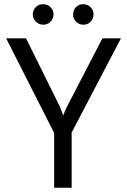

<svg xmlns="http://www.w3.org/2000/svg" viewBox="-20 -880 593 900"><path d="M546.9 -700.2 315.9 -258.8V0H233.9V-256.8L8.8 -700.2H102.1L258.8 -383.8Q261.7 -377.9 275.9 -340.8H277.3Q282.2 -357.4 295.9 -383.8L460 -700.2ZM370.6 -764.2Q351.1 -764.2 336.9 -777.8Q322.8 -791.5 322.8 -812.5Q322.8 -833 336.4 -846.7Q350.1 -860.4 369.6 -860.4Q390.1 -860.4 404.3 -846.4Q418.5 -832.5 418.5 -812.5Q418.5 -792.5 404.8 -778.3Q391.1 -764.2 370.6 -764.2ZM183.1 -764.2Q162.6 -764.2 148.2 -778.6Q133.8 -793 133.8 -812.5Q133.8 -833 147.7 -846.7Q161.6 -860.4 181.6 -860.4Q201.7 -860.4 216.3 -846.4Q231 -832.5 231 -812.5Q231 -792.5 216.8 -778.3Q202.6 -764.2 183.1 -764.2Z"/></svg>

Font: Segoe UI Historic
Style: Regular
Weight: 400
Foundry: Microsoft Corporation
Version: Version 1.03